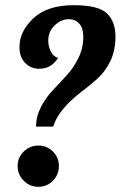

<svg xmlns="http://www.w3.org/2000/svg" viewBox="-20 -720 481 740"><path d="M425 -579Q425 -525 405 -484Q385 -443 354 -415.5Q323 -388 291 -364Q259 -340 228.5 -306Q198 -272 185 -232H119Q119 -271 137.5 -307Q156 -343 183 -371.5Q210 -400 237 -429.5Q264 -459 282.5 -497Q301 -535 301 -577Q301 -612 285.5 -629Q270 -646 246 -646Q216 -646 191 -622.5Q166 -599 166 -563Q166 -542 175.5 -522Q185 -502 204 -497Q178 -455 131 -455Q100 -455 77.5 -477Q55 -499 55 -539Q55 -599 108.5 -649.5Q162 -700 265 -700Q359 -700 392 -668.5Q425 -637 425 -579ZM184 -136Q207 -113 207 -80Q207 -47 184 -23.5Q161 0 128 0Q95 0 71.5 -23.5Q48 -47 48 -80Q48 -113 71.5 -136Q95 -159 128 -159Q161 -159 184 -136Z"/></svg>

Font: Lobster 1.3
Style: Regular
Weight: 400
Designer: Pablo Impallari
Foundry: Pablo Impallari. www.impallari.com
Version: Version 1.003 2010